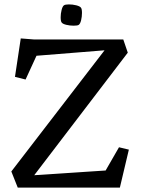

<svg xmlns="http://www.w3.org/2000/svg" viewBox="-20 -856 644 876"><path d="M522.9 -184.1 567.9 -173.3 526.9 0H61L31.7 -73.7L457 -626.5L146.5 -601.6L96.7 -493.2L48.3 -505.4L74.7 -680.7L137.2 -675.8H542.5L563 -615.7L136.2 -56.6L461.9 -78.1ZM256.8 -777.3Q256.8 -793.9 261 -810.3Q265.1 -826.7 271.5 -831.5Q277.3 -835.9 294.4 -835.9Q311.5 -835.9 327.9 -831.8Q344.2 -827.6 349.1 -821.3Q354 -815.9 354 -796.9Q354 -779.8 350.1 -763.7Q346.2 -747.6 339.4 -742.7Q334 -738.8 315.9 -738.8Q298.8 -738.8 282.7 -742.7Q266.6 -746.6 261.7 -752.9Q256.8 -758.3 256.8 -777.3Z"/></svg>

Font: Vesper Libre
Style: Regular
Weight: 400
Designer: Robert Keller & Kimya Gandhi
Foundry: Mota Italic
Version: Version 1.058